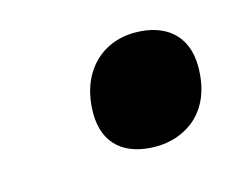

<svg xmlns="http://www.w3.org/2000/svg" viewBox="-42 -600 363 289"><g transform="rotate(-15 139.0 -455.0)"><path d="M172 -368C214 -368 264 -394 264 -468C264 -518 231 -542 185 -542C130 -542 93 -501 93 -441C93 -391 125 -368 172 -368Z"/></g></svg>

Font: Noto Serif Display Condensed Black
Style: Italic
Weight: 900
Width: 3
Italic angle: -12°
Designer: Monotype Design Team
Foundry: Monotype Imaging Inc.
Version: Version 2.009